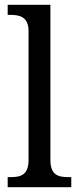

<svg xmlns="http://www.w3.org/2000/svg" viewBox="-20 -780 329 800"><path d="M12 0H277V-42H265C222 -42 190 -51 190 -114V-760H12V-718H24C63 -718 99 -709 99 -650V-114C99 -51 67 -42 24 -42H12Z"/></svg>

Font: Noto Serif Georgian SemiCondensed
Style: Regular
Weight: 400
Width: 4
Designer: Monotype Design Team, Akaki Razmadze
Foundry: Google LLC
Version: Version 2.003